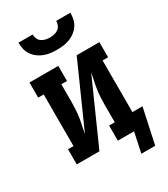

<svg xmlns="http://www.w3.org/2000/svg" viewBox="-211 -834 922 1056"><g transform="rotate(-30 250.5 -306.5)"><path d="M250 -600Q230 -600 209.5 -602.5Q189 -605 169.5 -612.5Q150 -620 133.5 -632.5Q117 -645 105.5 -662Q94 -679 89.5 -699.5Q85 -720 85 -740H175Q175 -726 180.5 -713Q186 -700 197.5 -692Q209 -684 222.5 -681Q236 -678 250 -678Q264 -678 277.5 -681Q291 -684 302.5 -692Q314 -700 319.5 -713Q325 -726 325 -740H415Q415 -720 410.5 -699.5Q406 -679 394.5 -662Q383 -645 366.5 -632.5Q350 -620 330.5 -612.5Q311 -605 290.5 -602.5Q270 -600 250 -600ZM365 127 392 0H289V-96H325V-208Q325 -232 326.5 -256.5Q328 -281 331.5 -304.5Q335 -328 340.5 -352Q346 -376 350 -399L172 0H28V-96H63V-424H28V-520H211V-424H175V-312Q175 -288 173.5 -263.5Q172 -239 168.5 -215.5Q165 -192 159.5 -168Q154 -144 150 -121L328 -520H472V-424H437V-96H501L453 127Z"/></g></svg>

Font: Iosevka Gothic
Style: Bold
Weight: 700
Monospace: yes
Designer: Belleve Invis
Foundry: Belleve Invis
Version: Version 15.5.1; ttfautohint (v1.8.4)